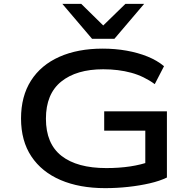

<svg xmlns="http://www.w3.org/2000/svg" viewBox="-20 -966 999 995"><path d="M525 9Q392 9 294 -33Q196 -75 142.5 -155.5Q89 -236 89 -352Q89 -467 140.5 -548Q192 -629 287.5 -671.5Q383 -714 512 -714Q577 -714 636 -703.5Q695 -693 744.5 -673Q794 -653 830 -623L782 -530Q726 -571 660 -589Q594 -607 515 -607Q376 -607 297 -543Q218 -479 218 -351Q218 -221 299 -158Q380 -95 531 -95Q597 -95 654 -103.5Q711 -112 761 -130L733 -94V-289H520V-389H845V-46Q808 -28 756 -16Q704 -4 644.5 2.5Q585 9 525 9ZM457 -765 303 -946H401L515 -834L630 -946H727L573 -765Z"/></svg>

Font: Nunito Sans 7pt Expanded SemiBold
Style: Regular
Weight: 600
Width: 7
Designer: Vernon Adams
Foundry: Vernon Adams
Version: Version 3.101;gftools[0.9.27]